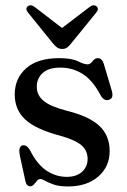

<svg xmlns="http://www.w3.org/2000/svg" viewBox="-20 -679 468 710"><path d="M227 -25Q263 -25 283.5 -43.8Q304 -62.5 304 -91.5Q304 -122 281.2 -141.8Q258.5 -161.5 203 -177Q112 -201 73.2 -237.2Q34.5 -273.5 34.5 -329.5Q34.5 -389.5 77 -426.8Q119.5 -464 199 -464Q244.5 -464 268 -452.5Q291.5 -441 303.5 -441Q314 -441 322.2 -452.5Q330.5 -464 342 -464Q356.5 -464 363.5 -444L392.5 -346.5Q402 -317 384.5 -310.5Q366.5 -303.5 353.5 -324Q324 -381 286.5 -405Q249 -429 203.5 -429Q159.5 -429 137.8 -409Q116 -389 116 -358Q116 -327 141.2 -306Q166.5 -285 228.5 -269Q309.5 -249 347.5 -213.5Q385.5 -178 385.5 -120Q385.5 -62.5 343.2 -26Q301 10.5 231.5 10.5Q199 10.5 179 3.5Q159 -3.5 147.2 -10.2Q135.5 -17 129 -17Q122 -17 116.5 -10.2Q111 -3.5 105.2 3.2Q99.5 10 92 10Q78 10 74 -9L53.5 -103.5Q47 -136 62 -141Q78 -146 91.5 -122.5Q117.5 -71 152 -48Q186.5 -25 227 -25ZM244 -519.5Q236 -509 228.5 -503.5Q221 -498 210 -498Q199 -498 191.2 -503.5Q183.5 -509 175 -519.5L84 -632Q72 -647 82.5 -655.5Q93 -664.5 108.5 -653L209.5 -575.5L311 -653Q326.5 -664.5 337 -655.5Q347.5 -647 335.5 -632Z"/></svg>

Font: Fraunces 72pt Soft
Style: Regular
Weight: 400
Version: Version 1.000;[b76b70a41]